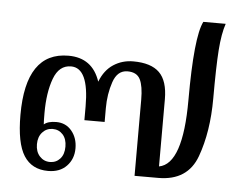

<svg xmlns="http://www.w3.org/2000/svg" viewBox="-47 -652 904 718"><g transform="rotate(5 405.5 -293.0)"><path d="M37 -190Q37 -426 197 -426Q287 -426 316 -339Q333 -383 366 -404.5Q399 -426 440 -426Q507 -426 538.5 -395Q570 -364 570 -295V-43Q658 -59 658 -300Q658 -537 688 -596H772Q759 -558 754.5 -496Q750 -434 750 -314Q750 -189 715.5 -94.5Q681 0 571 0H482V-286Q482 -337 469.5 -362Q457 -387 422 -387Q384 -387 368.5 -341.5Q353 -296 353 -243V-191H277V-243Q277 -387 210 -387Q165 -387 145.5 -334.5Q126 -282 126 -205Q126 -174 127 -162Q142 -175 173 -175Q209 -175 231 -148.5Q253 -122 253 -83Q253 -43 227.5 -16.5Q202 10 158 10Q97 10 67 -37Q37 -84 37 -190ZM215 -86Q215 -115 200 -131.5Q185 -148 162 -148Q139 -148 123.5 -131Q108 -114 108 -86Q108 -58 123.5 -41Q139 -24 162 -24Q185 -24 200 -40.5Q215 -57 215 -86Z"/></g></svg>

Font: TavirajRegular
Style: Regular
Weight: 400
Designer: Katatrad Team
Foundry: CadsonDemak
Version: Version 1.001